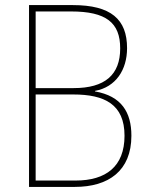

<svg xmlns="http://www.w3.org/2000/svg" viewBox="-20 -734 586 754"><path d="M266 -714H94V0H274C406 0 496 -63 496 -201C496 -293 457 -357 353 -375V-377C435 -392 479 -460 479 -545C479 -658 416 -714 266 -714ZM269 -388H120V-689H259C397 -689 452 -645 452 -544C452 -440 392 -388 269 -388ZM120 -363H268C391 -363 469 -324 469 -201C469 -80 396 -25 277 -25H120Z"/></svg>

Font: Noto Sans Gurmukhi SemiCondensed Thin
Style: Regular
Weight: 100
Width: 4
Designer: Jelle Bosma - Monotype Design Team
Foundry: Monotype Imaging Inc.
Version: Version 2.004